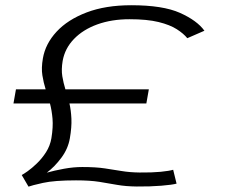

<svg xmlns="http://www.w3.org/2000/svg" viewBox="-20 -702 872 734"><path d="M89 11.5 63 -33Q69.5 -36 85.8 -47.5Q102 -59 121.2 -77.5Q140.5 -96 156 -120.2Q171.5 -144.5 176.5 -173.5Q183.5 -216.5 180.8 -248.2Q178 -280 171 -306.5H31.5L41 -360.5H154.5Q146.5 -386 142 -414Q137.5 -442 144 -479Q153.5 -534.5 196.2 -580.8Q239 -627 311.2 -654.5Q383.5 -682 482 -682Q602.5 -682 668 -652.8Q733.5 -623.5 761.5 -584.5L696 -556Q682 -573.5 656 -590.2Q630 -607 586.2 -617.8Q542.5 -628.5 475 -628.5Q407 -628.5 352.2 -608.8Q297.5 -589 262.8 -553Q228 -517 219.5 -469Q214 -436 218.2 -410.5Q222.5 -385 230 -360.5H549L539.5 -306.5H245.5Q251.5 -280.5 253 -248.2Q254.5 -216 247 -173Q240 -133 214.5 -98.8Q189 -64.5 159 -42Q187.5 -50 224.2 -56.8Q261 -63.5 294.5 -63.5Q346.5 -63.5 381.2 -58.2Q416 -53 446 -48Q476 -43 513.5 -42.5Q561 -42 594 -45.2Q627 -48.5 642 -53L655 0Q639 4.5 596.5 8Q554 11.5 502.5 11Q460.5 10.5 428.2 4.8Q396 -1 360 -6.8Q324 -12.5 270.5 -12.5Q188 -12.5 144.2 -2.8Q100.5 7 89 11.5Z"/></svg>

Font: Anybody UltraExpanded Light
Style: Italic
Weight: 300
Width: 9
Italic angle: -10°
Designer: Tyler Finck
Foundry: Etcetera Type Company
Version: Version 1.010; ttfautohint (v1.8.3) -l 8 -r 50 -G 200 -x 14 